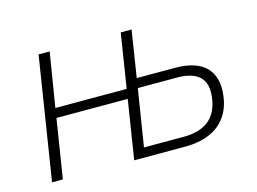

<svg xmlns="http://www.w3.org/2000/svg" viewBox="-73 -612 984 736"><g transform="rotate(-15 419.0 -243.5)"><path d="M51 0 128 -487H172L137 -272H420L454 -487H497L468 -302H619Q704 -302 742.5 -262.5Q781 -223 771 -148Q765 -102 741 -68.5Q717 -35 676 -17.5Q635 0 579 0H377L414 -234H131L94 0ZM426 -38H584Q647 -38 683 -66.5Q719 -95 727 -153Q735 -211 706.5 -237.5Q678 -264 618 -264H462Z"/></g></svg>

Font: Nunito Sans 10pt SemiCondensed ExtraLight
Style: Italic
Weight: 250
Width: 4
Italic angle: -9°
Designer: Vernon Adams
Foundry: Vernon Adams
Version: Version 3.101;gftools[0.9.27]